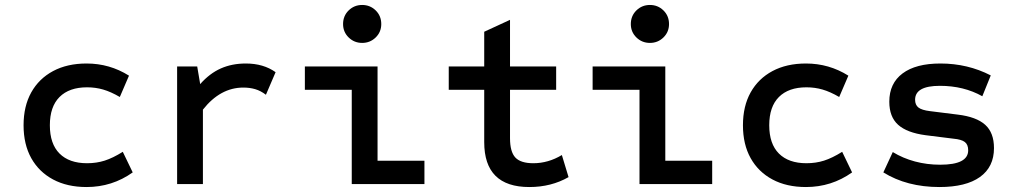

<svg xmlns="http://www.w3.org/2000/svg" viewBox="-20 -742 4100 774"><path d="M329 12Q251 12 194 -18.5Q137 -49 106 -104.5Q75 -160 75 -237Q75 -314 106 -369.5Q137 -425 194 -455.5Q251 -486 329 -486Q422 -486 500 -437L463 -351Q427 -372 396 -381Q365 -390 331 -390Q259 -390 220 -351Q181 -312 181 -237Q181 -162 220 -123Q259 -84 331 -84Q369 -84 402 -94.5Q435 -105 475 -130L515 -47Q432 12 329 12Z M694 0V-474H775L787 -403Q825 -446 870 -466Q915 -486 971 -486Q1042 -486 1091 -451L1052 -360Q1031 -376 1009 -382.5Q987 -389 961 -389Q868 -389 798 -300V0Z M1398 0V-380H1209V-474H1502V-94H1691V0ZM1440 -569Q1408 -569 1385.5 -591Q1363 -613 1363 -645Q1363 -678 1385.5 -700Q1408 -722 1440 -722Q1472 -722 1494.5 -700Q1517 -678 1517 -645Q1517 -613 1494.5 -591Q1472 -569 1440 -569Z M2114 12Q1932 12 1932 -169V-380H1789V-474H1932V-614L2036 -662V-474H2222V-380H2036V-185Q2036 -130 2057.5 -107Q2079 -84 2130 -84Q2190 -84 2245 -117L2272 -28Q2202 12 2114 12Z M2558 0V-380H2369V-474H2662V-94H2851V0ZM2600 -569Q2568 -569 2545.5 -591Q2523 -613 2523 -645Q2523 -678 2545.5 -700Q2568 -722 2600 -722Q2632 -722 2654.5 -700Q2677 -678 2677 -645Q2677 -613 2654.5 -591Q2632 -569 2600 -569Z M3229 12Q3151 12 3094 -18.5Q3037 -49 3006 -104.5Q2975 -160 2975 -237Q2975 -314 3006 -369.5Q3037 -425 3094 -455.5Q3151 -486 3229 -486Q3322 -486 3400 -437L3363 -351Q3327 -372 3296 -381Q3265 -390 3231 -390Q3159 -390 3120 -351Q3081 -312 3081 -237Q3081 -162 3120 -123Q3159 -84 3231 -84Q3269 -84 3302 -94.5Q3335 -105 3375 -130L3415 -47Q3332 12 3229 12Z M3767 12Q3636 12 3541 -47L3579 -129Q3620 -104 3668.5 -91Q3717 -78 3770 -78Q3883 -78 3883 -136Q3883 -159 3869.5 -169.5Q3856 -180 3823 -183L3711 -197Q3636 -207 3600.5 -239Q3565 -271 3565 -332Q3565 -406 3618.5 -446Q3672 -486 3771 -486Q3881 -486 3974 -438L3940 -354Q3865 -396 3769 -396Q3669 -396 3669 -340Q3669 -319 3682.5 -308.5Q3696 -298 3729 -294L3841 -280Q3916 -271 3951.5 -239Q3987 -207 3987 -145Q3987 -69 3930.5 -28.5Q3874 12 3767 12Z"/></svg>

Font: Sometype Mono SemiBold
Style: Regular
Weight: 600
Designer: Ryoichi Tsunekawa
Foundry: Dharma Type
Version: Version 1.001